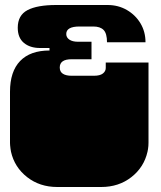

<svg xmlns="http://www.w3.org/2000/svg" viewBox="-20 -742 643 768"><path d="M209 6Q139 6 88.5 -33.5Q38 -73 24 -135Q23 -140 22 -147Q21 -154 20.5 -160.5Q20 -167 20 -170V-171Q20 -178 20 -179.5Q20 -181 20 -186.5Q20 -192 20 -209V-260Q20 -277 20 -281.5Q20 -286 20 -288Q20 -290 20 -296V-297Q20 -304 20 -305.5Q20 -307 20 -312.5Q20 -318 20 -334V-375Q20 -456 60.5 -498Q101 -540 178 -540V-550H140Q100 -550 75.5 -570.5Q51 -591 51 -631Q51 -681 90 -701.5Q129 -722 205 -722H410Q453 -722 487.5 -702Q522 -682 542 -648.5Q562 -615 562 -573H408Q408 -608 394.5 -622Q381 -636 353 -636H298Q245 -636 245 -606Q245 -592 257.5 -583.5Q270 -575 292 -575H346V-505H266Q219 -505 219 -472Q219 -455 231.5 -447Q244 -439 266 -439H356Q380 -439 391.5 -448Q403 -457 403 -470V-492H574V-334Q574 -318 574 -312.5Q574 -307 574 -305.5Q574 -304 574 -297V-296Q574 -290 574 -288Q574 -286 574 -281.5Q574 -277 574 -260V-209Q574 -193 574 -187.5Q574 -182 574 -180.5Q574 -179 574 -172V-171Q574 -165 573.5 -158Q573 -151 572 -145.5Q571 -140 570 -135Q556 -73 505.5 -33.5Q455 6 385 6Z"/></svg>

Font: Danfo
Style: Regular
Weight: 400
Designer: Seyi Olusanya, David Udoh, Eyiyemi Adegbite, Mirko Velimirović
Version: Version 1.000